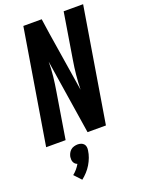

<svg xmlns="http://www.w3.org/2000/svg" viewBox="-180 -817 868 1159"><g transform="rotate(-20 253.5 -238.0)"><path d="M2 0 123 -735H241L255 -639L316 -255Q317 -301 321.5 -347.5Q326 -394 334 -441L382 -735H507L386 0H268L193 -480Q193 -434 188 -387.5Q183 -341 175 -294L127 0ZM140 259 98 214Q112 203 124 189Q136 175 145 159Q137 156 131.5 151Q126 146 122.5 138.5Q119 131 118.5 122.5Q118 114 119 105Q121 94 126.5 83Q132 72 141 64Q150 56 162.5 52.5Q175 49 186 49Q197 49 207.5 52.5Q218 56 225 64Q232 72 233.5 83Q235 94 233 105Q230 127 222 148.5Q214 170 202 190Q190 210 174 227.5Q158 245 140 259Z"/></g></svg>

Font: Iosevka Term Curly Extrabold
Style: Italic
Weight: 800
Italic angle: -9°
Designer: Belleve Invis
Foundry: Belleve Invis
Version: Version 32.3.0